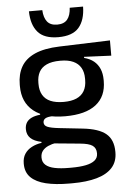

<svg xmlns="http://www.w3.org/2000/svg" viewBox="-59 -729 636 959"><g transform="rotate(-5 259.0 -249.0)"><path d="M258.5 -148Q155.5 -148 100.5 -192Q45.5 -236 45.5 -317.5V-325.5Q45.5 -377 67 -414.8Q88.5 -452.5 135.8 -473.8Q183 -495 259.5 -497.5L513.5 -506V-429.5L377.5 -435.5V-430Q406.5 -422.5 425.8 -406.8Q445 -391 455 -367.5Q465 -344 465 -312V-306.5Q465 -229.5 412.8 -188.8Q360.5 -148 258.5 -148ZM254.5 110.5H267Q309.5 110.5 339 104.5Q368.5 98.5 384.2 85.5Q400 72.5 400 51V49.5Q400 24 382 11.2Q364 -1.5 319.5 -5.5L178.5 -19L203 -20Q179 -16 160.8 -7.8Q142.5 0.5 132.2 13.8Q122 27 122 46.5V47.5Q122 70.5 137.8 84.5Q153.5 98.5 183.2 104.5Q213 110.5 254.5 110.5ZM248.5 188.5Q181 188.5 132.2 176.8Q83.5 165 57.2 139.2Q31 113.5 31 71V69Q31 40.5 43.8 21Q56.5 1.5 78.8 -10.2Q101 -22 128.5 -26V-31Q92 -38.5 74.2 -55.8Q56.5 -73 56.5 -100.5V-101Q56.5 -120 65 -133.8Q73.5 -147.5 90.8 -155.8Q108 -164 134 -166.5V-177.5L237 -152.5L199.5 -154Q170 -153.5 158.8 -146.5Q147.5 -139.5 147.5 -126.5V-126Q147.5 -111 164.2 -103.8Q181 -96.5 221 -92L340 -79Q419 -70.5 455.5 -40.5Q492 -10.5 492 50.5V53Q492 100 464.8 130Q437.5 160 386.8 174.2Q336 188.5 265 188.5ZM257 -220Q295.5 -220 321.2 -231.2Q347 -242.5 360 -265Q373 -287.5 373 -320V-327.5Q373 -359.5 360.2 -381.5Q347.5 -403.5 322.2 -415Q297 -426.5 258.5 -426.5H256Q214.5 -426.5 188.5 -414.2Q162.5 -402 150.8 -379.8Q139 -357.5 139 -327V-320Q139 -287.5 152 -265Q165 -242.5 191.2 -231.2Q217.5 -220 257 -220ZM258.5 -544.5Q188 -544.5 156 -581.5Q124 -618.5 123 -686H190Q192 -648 208.2 -627.8Q224.5 -607.5 258.5 -607.5Q292.5 -607.5 309 -627.5Q325.5 -647.5 327.5 -686H394.5Q393.5 -618.5 361.8 -581.5Q330 -544.5 258.5 -544.5Z"/></g></svg>

Font: Anek Latin Medium
Style: Regular
Weight: 500
Designer: Yesha Goshar
Foundry: Ek Type
Version: Version 1.003